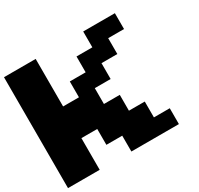

<svg xmlns="http://www.w3.org/2000/svg" viewBox="-179 -1219 1358 1312"><g transform="rotate(-30 500.0 -562.5)"><path d="M0 -125V-1000H250V-625H375V-750H500V-875H625V-1000H875V-875H750V-750H625V-625H500V-500H625V-375H750V-250H875V-125H500V-250H375V-375H250V-125Z"/></g></svg>

Font: Press Start 2P
Style: Regular
Weight: 400
Designer: CodeMan38
Foundry: CodeMan38
Version: Version 3.000